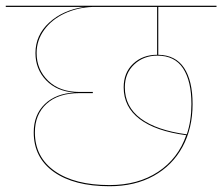

<svg xmlns="http://www.w3.org/2000/svg" viewBox="-30 -700 771 666"><path d="M519 -676V-510Q579 -509 608.5 -464.5Q638 -420 638 -339Q638 -255 603 -190.5Q568 -126 503 -90Q438 -54 350 -54Q227 -54 157 -103.5Q87 -153 87 -241Q87 -302 125.5 -339Q164 -376 229 -379Q167 -383 130 -421.5Q93 -460 93 -516Q93 -578 140.5 -621.5Q188 -665 262 -676H-10V-680H721V-676ZM515 -676H292Q238 -674 193.5 -653Q149 -632 123 -596Q97 -560 97 -516Q97 -459 137 -420Q177 -381 246 -381H292V-377H246Q172 -377 131.5 -340Q91 -303 91 -241Q91 -155 160 -106.5Q229 -58 350 -58Q449 -58 518.5 -104Q588 -150 616 -231Q510 -245 454.5 -287Q399 -329 399 -397Q399 -448 432 -479Q465 -510 515 -510ZM516 -507Q468 -507 435.5 -476.5Q403 -446 403 -397Q403 -330 458 -289Q513 -248 618 -234Q634 -281 634 -339Q634 -419 605 -463Q576 -507 516 -507Z"/></svg>

Font: FiraGO Four
Style: Regular
Weight: 100
Designer: bBox Type
Foundry: bBox Type GmbH
Version: Version 1.001